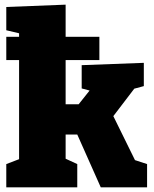

<svg xmlns="http://www.w3.org/2000/svg" viewBox="-20 -805 660 825"><path d="M7 0V-100L62 -121V-547H7V-647H62V-662L7 -675V-775L262 -785V-647H407V-547H262V-357H318L365 -416L331 -425V-525L598 -535V-435L557 -424L467 -306L560 -117L612 -100V0H413L312 -227H262V-123L312 -100V0Z"/></svg>

Font: Bitter Black
Style: Regular
Weight: 900
Designer: Sol Matas, and Bitter project Authors
Foundry: Sol Matas
Version: Version 2.001